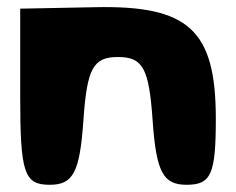

<svg xmlns="http://www.w3.org/2000/svg" viewBox="-20 -562 653 532"><path d="M36 -294C36 -82 47 -50 118 -50C183 -50 201 -85 211 -227C221 -373 238 -404 307 -404C376 -404 393 -373 403 -227C413 -85 432 -50 497 -50C565 -50 578 -79 578 -233C578 -479 503 -548 241 -542L36 -538Z"/></svg>

Font: Hussar Skorodowane
Style: Bold
Weight: 700
Foundry: Cannot Into Space Fonts
Version: Version 0.892